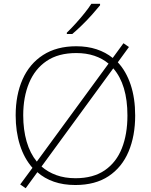

<svg xmlns="http://www.w3.org/2000/svg" viewBox="-20 -970 799 1017"><path d="M696 -358Q696 -250 661 -167Q626 -84 555.5 -37Q485 10 379 10Q316 10 265.5 -7.5Q215 -25 178 -58L116 27L87 7L152 -81Q108 -131 85.5 -202Q63 -273 63 -359Q63 -467 99.5 -549.5Q136 -632 208 -678.5Q280 -725 384 -725Q443 -725 491.5 -709Q540 -693 577 -663L634 -741L663 -721L604 -640Q648 -593 672 -521.5Q696 -450 696 -358ZM103 -359Q103 -283 121 -220.5Q139 -158 175 -114L555 -633Q523 -660 480 -674.5Q437 -689 384 -689Q289 -689 227 -647Q165 -605 134 -530.5Q103 -456 103 -359ZM655 -358Q655 -522 580 -608L200 -88Q233 -59 278 -42.5Q323 -26 380 -26Q474 -26 535 -68Q596 -110 625.5 -184.5Q655 -259 655 -358ZM510 -942Q493 -921 468.5 -893.5Q444 -866 416 -838.5Q388 -811 363 -790H334V-797Q355 -817 380 -844.5Q405 -872 427.5 -900Q450 -928 464 -950H510Z"/></svg>

Font: Noto Sans ExtraLight
Style: Regular
Weight: 200
Designer: Monotype Design Team
Foundry: Monotype Imaging Inc.
Version: Version 2.007